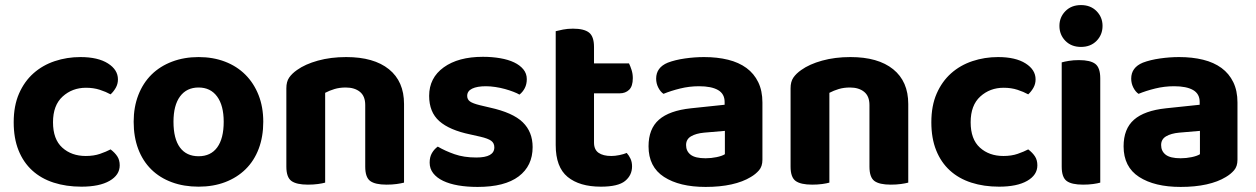

<svg xmlns="http://www.w3.org/2000/svg" viewBox="-20 -721 4954 757"><path d="M319 -375Q265 -375 227 -340.5Q189 -306 189 -239Q189 -172 225.5 -139Q262 -106 318 -106Q350 -106 374.5 -114.5Q399 -123 416 -132Q433 -119 442.5 -104.5Q452 -90 452 -69Q452 -31 412 -8Q372 15 301 15Q241 15 191.5 -1Q142 -17 107 -49Q72 -81 53 -128.5Q34 -176 34 -239Q34 -304 55 -352Q76 -400 112 -432Q148 -464 196 -480Q244 -496 297 -496Q366 -496 405.5 -471Q445 -446 445 -408Q445 -390 436.5 -375Q428 -360 416 -349Q398 -359 373.5 -367Q349 -375 319 -375Z M1018 -241Q1018 -182 1000 -134.5Q982 -87 948.5 -54Q915 -21 868 -3Q821 15 763 15Q705 15 657.5 -2.5Q610 -20 576.5 -53Q543 -86 525 -133.5Q507 -181 507 -241Q507 -299 525.5 -346.5Q544 -394 577.5 -427Q611 -460 658.5 -478Q706 -496 763 -496Q820 -496 867 -478Q914 -460 947.5 -426.5Q981 -393 999.5 -346Q1018 -299 1018 -241ZM763 -376Q716 -376 690 -341Q664 -306 664 -241Q664 -174 689.5 -139.5Q715 -105 763 -105Q811 -105 836.5 -140Q862 -175 862 -241Q862 -305 836 -340.5Q810 -376 763 -376Z M1420 -307Q1420 -342 1399 -359Q1378 -376 1343 -376Q1319 -376 1299 -370Q1279 -364 1262 -355V-1Q1252 2 1234 4.5Q1216 7 1194 7Q1149 7 1129 -7.5Q1109 -22 1109 -64V-373Q1109 -399 1120 -415Q1131 -431 1151 -445Q1183 -468 1233.5 -482Q1284 -496 1345 -496Q1454 -496 1513.5 -448Q1573 -400 1573 -311V-1Q1562 2 1544 4.5Q1526 7 1504 7Q1459 7 1439.5 -7.5Q1420 -22 1420 -64V-307Z M2080 -141Q2080 -67 2025 -25.5Q1970 16 1863 16Q1821 16 1786.5 10Q1752 4 1727 -8Q1702 -20 1688 -38Q1674 -56 1674 -80Q1674 -102 1683 -117.5Q1692 -133 1706 -143Q1735 -126 1772 -113Q1809 -100 1858 -100Q1929 -100 1929 -140Q1929 -157 1916.5 -166Q1904 -175 1874 -182L1834 -191Q1752 -208 1712 -243.5Q1672 -279 1672 -343Q1672 -414 1729.5 -455.5Q1787 -497 1884 -497Q1920 -497 1952 -491.5Q1984 -486 2007 -475Q2030 -464 2043.5 -447.5Q2057 -431 2057 -409Q2057 -389 2049 -373.5Q2041 -358 2028 -348Q2020 -353 2004.5 -359Q1989 -365 1971 -370Q1953 -375 1933 -378Q1913 -381 1896 -381Q1861 -381 1841.5 -371.5Q1822 -362 1822 -343Q1822 -329 1833 -321Q1844 -313 1873 -306L1911 -297Q2002 -277 2041 -239Q2080 -201 2080 -141Z M2322 -159Q2322 -131 2340 -118.5Q2358 -106 2390 -106Q2405 -106 2422 -109.5Q2439 -113 2451 -118Q2460 -108 2466 -95Q2472 -82 2472 -65Q2472 -30 2444.5 -7.5Q2417 15 2349 15Q2265 15 2218 -23.5Q2171 -62 2171 -149V-598Q2182 -601 2200 -604.5Q2218 -608 2239 -608Q2283 -608 2302.5 -592.5Q2322 -577 2322 -536V-471H2460Q2465 -461 2470 -445.5Q2475 -430 2475 -413Q2475 -381 2460.5 -367Q2446 -353 2423 -353H2322V-159Z M2762 -97Q2784 -97 2805.5 -101.5Q2827 -106 2838 -113V-205L2756 -198Q2724 -195 2704.5 -183.5Q2685 -172 2685 -149Q2685 -125 2703 -111Q2721 -97 2762 -97ZM2756 -496Q2808 -496 2850.5 -485.5Q2893 -475 2923 -453Q2953 -431 2969.5 -397Q2986 -363 2986 -317V-91Q2986 -65 2972.5 -49.5Q2959 -34 2940 -23Q2909 -4 2864 6Q2819 16 2762 16Q2659 16 2598 -23.5Q2537 -63 2537 -144Q2537 -213 2578 -249Q2619 -285 2704 -294L2837 -308V-319Q2837 -351 2811 -366Q2785 -381 2736 -381Q2698 -381 2661.5 -372Q2625 -363 2596 -351Q2584 -359 2575.5 -375.5Q2567 -392 2567 -411Q2567 -455 2613 -474Q2642 -485 2680.5 -490.5Q2719 -496 2756 -496Z M3408 -307Q3408 -342 3387 -359Q3366 -376 3331 -376Q3307 -376 3287 -370Q3267 -364 3250 -355V-1Q3240 2 3222 4.5Q3204 7 3182 7Q3137 7 3117 -7.5Q3097 -22 3097 -64V-373Q3097 -399 3108 -415Q3119 -431 3139 -445Q3171 -468 3221.5 -482Q3272 -496 3333 -496Q3442 -496 3501.5 -448Q3561 -400 3561 -311V-1Q3550 2 3532 4.5Q3514 7 3492 7Q3447 7 3427.5 -7.5Q3408 -22 3408 -64V-307Z M3937 -375Q3883 -375 3845 -340.5Q3807 -306 3807 -239Q3807 -172 3843.5 -139Q3880 -106 3936 -106Q3968 -106 3992.5 -114.5Q4017 -123 4034 -132Q4051 -119 4060.5 -104.5Q4070 -90 4070 -69Q4070 -31 4030 -8Q3990 15 3919 15Q3859 15 3809.5 -1Q3760 -17 3725 -49Q3690 -81 3671 -128.5Q3652 -176 3652 -239Q3652 -304 3673 -352Q3694 -400 3730 -432Q3766 -464 3814 -480Q3862 -496 3915 -496Q3984 -496 4023.5 -471Q4063 -446 4063 -408Q4063 -390 4054.5 -375Q4046 -360 4034 -349Q4016 -359 3991.5 -367Q3967 -375 3937 -375Z M4318 -1Q4308 2 4290 4.5Q4272 7 4250 7Q4205 7 4185.5 -7.5Q4166 -22 4166 -64V-475Q4176 -478 4194 -481Q4212 -484 4234 -484Q4279 -484 4298.5 -469Q4318 -454 4318 -412ZM4157 -619Q4157 -653 4180.5 -677Q4204 -701 4242 -701Q4280 -701 4303.5 -677Q4327 -653 4327 -619Q4327 -584 4303.5 -560Q4280 -536 4242 -536Q4204 -536 4180.5 -560Q4157 -584 4157 -619Z M4635 -97Q4657 -97 4678.5 -101.5Q4700 -106 4711 -113V-205L4629 -198Q4597 -195 4577.5 -183.5Q4558 -172 4558 -149Q4558 -125 4576 -111Q4594 -97 4635 -97ZM4629 -496Q4681 -496 4723.5 -485.5Q4766 -475 4796 -453Q4826 -431 4842.5 -397Q4859 -363 4859 -317V-91Q4859 -65 4845.5 -49.5Q4832 -34 4813 -23Q4782 -4 4737 6Q4692 16 4635 16Q4532 16 4471 -23.5Q4410 -63 4410 -144Q4410 -213 4451 -249Q4492 -285 4577 -294L4710 -308V-319Q4710 -351 4684 -366Q4658 -381 4609 -381Q4571 -381 4534.5 -372Q4498 -363 4469 -351Q4457 -359 4448.5 -375.5Q4440 -392 4440 -411Q4440 -455 4486 -474Q4515 -485 4553.5 -490.5Q4592 -496 4629 -496Z"/></svg>

Font: Baloo Thambi 2
Style: Bold
Weight: 700
Designer: Aadarsh Rajan and Ek Type
Foundry: Ek Type
Version: Version 1.640;hotconv 1.0.111;makeotfexe 2.5.65597; ttfautoh